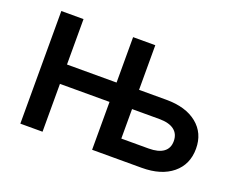

<svg xmlns="http://www.w3.org/2000/svg" viewBox="-91 -706 1084 869"><g transform="rotate(20 451.0 -271.0)"><path d="M503.9 0V-92.8H654.8Q701.7 -92.8 726.1 -110.6Q750.5 -128.4 750.5 -162.6Q750.5 -197.8 726.1 -216.3Q701.7 -234.9 654.8 -234.9H494.1V-327.6H655.3Q748.5 -327.6 802.7 -283.9Q856.9 -240.2 856.9 -165Q856.9 -88.9 802.7 -44.4Q748.5 0 655.3 0ZM70.8 0V-542.5H177.7V0ZM149.9 -230.5V-323.7H443.4V-230.5ZM416.5 0V-542.5H523.4V0Z"/></g></svg>

Font: Inter 16pt Medium
Style: Regular
Weight: 500
Version: Version 4.001;git-66647c0bb